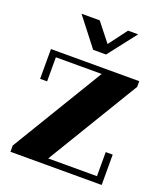

<svg xmlns="http://www.w3.org/2000/svg" viewBox="-143 -823 843 981"><g transform="rotate(20 278.0 -332.5)"><path d="M249 -573 130 -726H229L308 -626L383 -726H438L319 -573ZM332 -472H83V-341H45V-503H525V-472L223 27H488V-104H526V61H30V27Z"/></g></svg>

Font: Cafe24 ClassicType
Style: Regular
Weight: 400
Designer: Cafe24 thkim, hmlim, mnelim & 4IR
Foundry: Cafe24
Version: Version 1.000